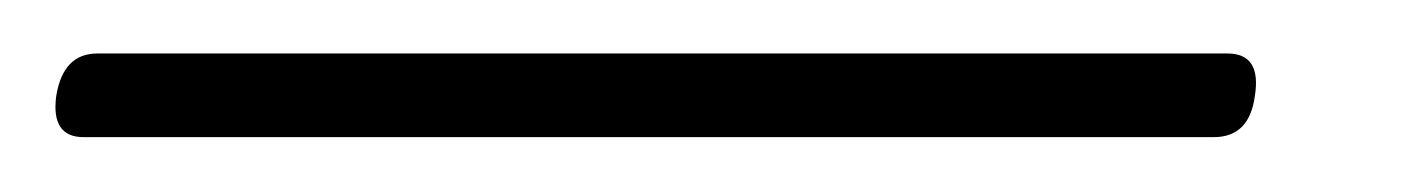

<svg xmlns="http://www.w3.org/2000/svg" viewBox="-51 78 516 70"><path d="M-30.5 113Q-28 97.5 -15.5 97.5H396.5Q409 97.5 406.5 113Q404.5 128 391.5 128H-20.5Q-32.5 128 -30.5 113Z"/></svg>

Font: Fraunces 9pt S050 Thin
Style: Italic
Weight: 100
Italic angle: -16°
Version: Version 1.000; ttfautohint (v1.8.3)